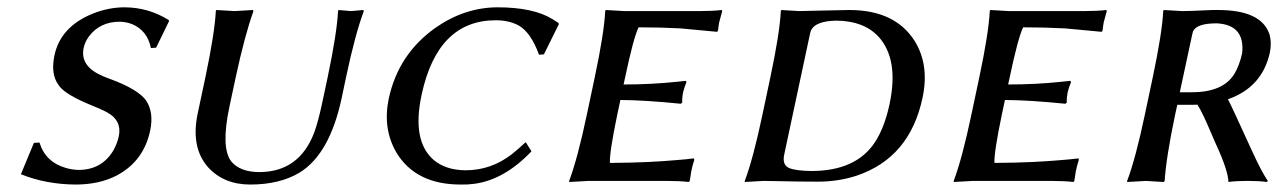

<svg xmlns="http://www.w3.org/2000/svg" viewBox="-20 -490 3462 520"><path d="M71.8 -103 86.9 -104Q103 -51.3 158.2 -35.2Q174.8 -30.3 192.4 -29.8Q256.8 -29.8 288.1 -84.5Q297.4 -101.6 301.8 -121.1Q310.5 -163.6 270.5 -185.5Q257.3 -192.9 220.2 -208Q158.2 -233.9 140.6 -256.8Q135.7 -263.7 132.3 -270Q118.7 -297.4 127.4 -339.8Q144 -418 231.4 -453.1Q273.9 -470.2 317.9 -470.2Q382.3 -469.7 436.5 -436L438 -433.1L402.8 -360.8L388.7 -359.9Q378.9 -407.7 337.4 -424.8Q321.8 -430.7 304.7 -431.2Q250.5 -431.2 220.7 -391.1Q210 -376.5 206.5 -359.9Q196.3 -310.5 257.8 -284.2Q265.1 -280.8 278.8 -275.9Q354.5 -248 376 -217.3Q397 -185.1 386.7 -136.2Q369.1 -53.2 295.9 -14.6Q248.5 9.8 185.1 9.8Q104.5 9.3 36.6 -18.1Z M917 -279.8 905.3 -224.1Q873 -73.2 792 -22.9Q737.8 9.8 657.7 9.8Q585.9 9.8 543 -37.6Q496.6 -90.8 515.1 -181.2L536.1 -279.8Q561.5 -400.4 564.5 -460L565.9 -462.9Q567.9 -462.9 615.2 -460L665 -462.9L666.5 -460Q643.1 -395.5 618.2 -279.8L601.6 -202.1Q577.6 -89.8 606.4 -52.7Q629.9 -24.4 681.6 -23.9Q790.5 -23.9 831.1 -131.3Q841.8 -160.6 852.5 -210.9L867.2 -279.8Q892.6 -400.4 895.5 -460L897 -462.9Q897.9 -462.9 930.7 -460L963.9 -462.9L965.3 -460Q941.4 -395.5 917 -279.8Z M1322.8 -435.1Q1165.5 -435.1 1122.1 -234.4Q1121.6 -232.4 1121.6 -231.9Q1095.2 -107.9 1154.8 -56.6Q1187.5 -29.3 1240.7 -28.8Q1310.1 -28.8 1366.2 -72.3Q1383.3 -85.9 1403.8 -105L1419.4 -80.1Q1345.7 -2.9 1264.6 7.8Q1246.6 10.3 1227.5 9.8Q1106 9.8 1053.7 -76.7Q1016.1 -141.1 1032.7 -222.2Q1058.6 -343.3 1159.2 -414.6Q1237.8 -469.7 1327.1 -470.2Q1424.8 -470.2 1476.6 -438Q1478.5 -437 1481.9 -434.6Q1489.3 -429.7 1492.2 -428.2L1493.7 -424.8L1453.1 -342.8L1439.9 -341.8Q1418 -401.4 1385.7 -420.4Q1359.4 -435.1 1322.8 -435.1Z M1670.9 -460H1874Q1910.2 -460 1934.6 -462.9L1936 -460Q1928.2 -432.1 1927.7 -429.2Q1926.3 -422.4 1924.8 -408.2L1922.4 -403.8Q1922.4 -403.8 1823.2 -413.1Q1768.1 -416 1709.5 -416Q1695.8 -388.2 1672.9 -279.8L1668.9 -261.2Q1744.6 -261.2 1814 -268.6Q1825.7 -270 1836.9 -271L1839.4 -268.1Q1833.5 -253.9 1830.1 -240.2Q1827.1 -225.6 1827.6 -211.9L1823.7 -209Q1727.1 -218.8 1660.2 -219.2L1651.9 -180.2Q1630.4 -77.1 1631.8 -48.8Q1659.2 -48.8 1686.5 -49.6Q1713.9 -50.3 1735.6 -51.3Q1757.3 -52.2 1777.3 -53.7Q1797.4 -55.2 1812 -56.4Q1826.7 -57.6 1837.4 -58.6Q1848.1 -59.6 1850.6 -60.1L1859.4 -61L1860.4 -57.1Q1855 -40.5 1852.1 -25.9Q1851.1 -20 1850.1 -12.7Q1849.1 -4.9 1848.1 0L1845.7 2.9Q1821.8 0 1786.1 0H1573.2L1521.5 2.9V0Q1544.4 -61 1569.3 -179.2L1590.8 -280.8Q1616.2 -400.4 1619.1 -460L1620.6 -462.9Q1622.6 -462.9 1670.9 -460Z M2104 -71.8Q2097.7 -43 2117.7 -34.7Q2136.2 -27.3 2177.7 -26.9Q2298.8 -26.9 2350.1 -105.5Q2376 -146 2389.2 -208Q2415 -329.1 2359.4 -390.6Q2319.3 -433.6 2245.1 -434.1Q2181.6 -433.1 2174.3 -400.9ZM2144.5 -460Q2164.6 -460.4 2207 -461.4Q2264.6 -462.9 2280.3 -462.9Q2403.8 -462.9 2457 -379.4Q2497.6 -314 2478.5 -225.1Q2444.3 -63.5 2301.3 -14.6Q2251 2 2195.3 2Q2144 2 2081.5 0.5Q2055.7 0 2046.9 0L1997.1 2.9V0Q2020 -61 2044.9 -179.2L2066.4 -280.8Q2091.8 -400.4 2094.7 -460L2096.2 -462.9Q2098.1 -462.9 2144.5 -460Z M2712.4 -460H2915.5Q2951.7 -460 2976.1 -462.9L2977.5 -460Q2969.7 -432.1 2969.2 -429.2Q2967.8 -422.4 2966.3 -408.2L2963.9 -403.8Q2963.9 -403.8 2864.7 -413.1Q2809.6 -416 2751 -416Q2737.3 -388.2 2714.4 -279.8L2710.4 -261.2Q2786.1 -261.2 2855.5 -268.6Q2867.2 -270 2878.4 -271L2880.9 -268.1Q2875 -253.9 2871.6 -240.2Q2868.7 -225.6 2869.1 -211.9L2865.2 -209Q2768.6 -218.8 2701.7 -219.2L2693.4 -180.2Q2671.9 -77.1 2673.3 -48.8Q2700.7 -48.8 2728 -49.6Q2755.4 -50.3 2777.1 -51.3Q2798.8 -52.2 2818.8 -53.7Q2838.9 -55.2 2853.5 -56.4Q2868.2 -57.6 2878.9 -58.6Q2889.6 -59.6 2892.1 -60.1L2900.9 -61L2901.9 -57.1Q2896.5 -40.5 2893.6 -25.9Q2892.6 -20 2891.6 -12.7Q2890.6 -4.9 2889.6 0L2887.2 2.9Q2863.3 0 2827.6 0H2614.7L2563 2.9V0Q2585.9 -61 2610.8 -179.2L2632.3 -280.8Q2657.7 -400.4 2660.6 -460L2662.1 -462.9Q2664.1 -462.9 2712.4 -460Z M3344.2 -346.2Q3352.1 -422.9 3275.4 -426.8Q3219.7 -426.8 3210.9 -404.3Q3209.5 -400.4 3209 -397L3175.3 -240.2H3208.5Q3292.5 -240.2 3323.2 -290Q3336.9 -313 3344.2 -346.2ZM3223.1 -206.5Q3214.4 -206.1 3205.1 -206.1H3168.5L3162.6 -179.2Q3138.2 -63 3134.3 0L3131.8 2.9Q3129.9 2.9 3083.5 0L3032.7 2.9V0Q3055.7 -61 3080.6 -179.2L3102.1 -280.8Q3127.4 -400.4 3130.4 -460L3131.8 -462.9Q3133.8 -462.9 3181.2 -460Q3202.1 -460 3240.2 -461.9Q3268.1 -463.4 3278.8 -462.9Q3396 -462.9 3418 -397.5Q3424.8 -374 3418.9 -346.2Q3397.9 -253.4 3305.7 -221.2Q3315.9 -202.1 3372.1 -78.6Q3396 -26.4 3413.6 0L3411.1 2.9Q3391.6 0 3362.3 0Q3325.2 0 3307.1 2.9Q3305.7 -29.3 3273.4 -99.1Q3268.1 -110.8 3258.3 -133.8Q3236.8 -185.1 3223.1 -206.5Z"/></svg>

Font: Linux Biolinum Capitals O
Style: Italic Samll Caps
Weight: 400
Italic angle: -12°
Designer: Philipp H. Poll
Foundry: Philipp H. Poll
Version: Version 0.6.2